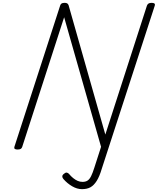

<svg xmlns="http://www.w3.org/2000/svg" viewBox="-20 -1035 1107 1347"><path d="M694 149Q678 203 658.5 234Q639 265 615 278.5Q591 292 555 292Q521 292 486.5 272Q452 252 425 221Q417 212 417 202.5Q417 193 429 184Q439 175 448 176Q457 177 464 185Q478 202 493.5 214.5Q509 227 525 234Q541 241 559 241Q580 241 594 232Q608 223 619 201Q630 179 642 141L689 -5L430 -914L136 -5Q133 5 125.5 9.5Q118 14 103 14Q75 14 81 -5L402 -996Q405 -1006 412 -1010.5Q419 -1015 433 -1015Q445 -1015 451 -1011.5Q457 -1008 461 -999L719 -91L1011 -996Q1015 -1006 1022.5 -1010.5Q1030 -1015 1044 -1015Q1072 -1015 1066 -996Z"/></svg>

Font: Playwrite US Trad ExtraLight
Style: Regular
Weight: 250
Designer: Veronika Burian, José Scaglione
Foundry: TypeTogether
Version: Version 1.003